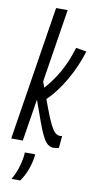

<svg xmlns="http://www.w3.org/2000/svg" viewBox="-109 -784 527 1043"><g transform="rotate(10 155.0 -262.0)"><path d="M-5 0 112 -740H176L112 -335L124 -303Q164 -347 198 -405.5Q232 -464 257 -546L315 -536Q289 -451 244 -373Q199 -295 146 -244L163 -198Q183 -144 197.5 -114.5Q212 -85 224 -73Q236 -61 249 -60Q255 -59 265 -61L259 5Q251 8 244 9Q237 10 230 10Q202 10 182.5 -18Q163 -46 138 -115L96 -232L59 0ZM81 62H138Q138 73 135 88Q122 160 83 216H35Q54 182 63.5 152.5Q73 123 78 94Q81 78 81 62Z"/></g></svg>

Font: Georama ExtraCondensed
Style: Italic
Weight: 400
Width: 2
Italic angle: -9°
Designer: Jean-Baptiste Levee
Foundry: Production Type
Version: Version 1.000